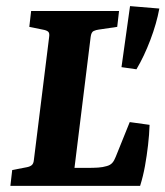

<svg xmlns="http://www.w3.org/2000/svg" viewBox="-20 -609 542 629"><path d="M405 -209 470 -200Q469 -168 465 -133.5Q461 -99 455 -65.5Q449 -32 439 0H14L20 -52L67 -61Q78 -63 84 -68Q90 -73 91 -85L141 -488Q143 -501 137.5 -505.5Q132 -510 120 -512L76 -521L82 -573H370L364 -521L303 -512Q295 -511 287 -507.5Q279 -504 277 -488L224 -59H266Q286 -59 301.5 -60Q317 -61 330 -65Q341 -68 347.5 -75Q354 -82 359 -95ZM378 -389 406 -589 502 -581Q493 -532 472.5 -478Q452 -424 427 -382Z"/></svg>

Font: Rasa
Style: Bold Italic
Weight: 700
Italic angle: -7.10001°
Designer: Anna Giedrys (Yrsa+Rasa design), David Brezina (Yrsa art-direction, Rasa art-direction, design)
Foundry: Rosetta Type Foundry
Version: Version 2.004